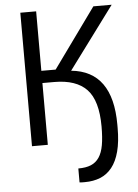

<svg xmlns="http://www.w3.org/2000/svg" viewBox="-60 -746 720 1003"><g transform="rotate(-5 300.0 -244.5)"><path d="M456 -71Q456 -207 400.5 -265.5Q345 -324 230 -324H168V0H85V-700H168V-388H243L468 -700H564L323 -375Q539 -354 539 -74V-56Q539 16 525.5 67Q512 118 486.5 150Q461 182 425 196.5Q389 211 344 211Q337 211 330.5 211Q324 211 316 210V137Q356 137 382.5 126Q409 115 425.5 90.5Q442 66 449 26.5Q456 -13 456 -71Z"/></g></svg>

Font: PT Mono
Style: Regular
Weight: 400
Monospace: yes
Designer: A.Korolkova, I.Chaeva
Foundry: ParaType Ltd
Version: Version 1.001W OFL